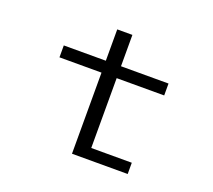

<svg xmlns="http://www.w3.org/2000/svg" viewBox="-114 -819 1078 970"><g transform="rotate(20 425.0 -334.0)"><path d="M441.5 -60.5H659.5V0H360V-436H134V-500H360V-668.5H441.5V-500H697V-436H441.5Z"/></g></svg>

Font: League Mono Wide Light
Style: Regular
Weight: 300
Width: 8
Designer: Tyler Finck
Foundry: The League of Moveable Type / Tyler Finck
Version: Version 2.210